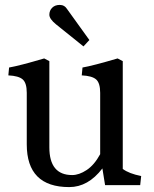

<svg xmlns="http://www.w3.org/2000/svg" viewBox="-20 -754 628 782"><path d="M89 -166V-376Q89 -416 72.5 -430.5Q56 -445 14 -447L17 -479Q58 -486 160 -516L181 -505V-154Q181 -41 274 -41Q302 -41 333 -61.5Q364 -82 388 -126V-376Q388 -416 371.5 -430.5Q355 -445 313 -447L316 -479Q357 -486 459 -516L480 -505V-66Q505 -47 555 -37L551 0H408L397 -68Q339 8 262 8Q89 8 89 -166ZM208 -655Q181 -677 181 -694Q181 -711 192.5 -722.5Q204 -734 223.5 -734Q243 -734 254 -716L344 -591L320 -565Z"/></svg>

Font: Cambo
Style: Regular
Weight: 400
Designer: Carolina Giovagnoli, Andres Torresi
Foundry: Carolina Giovagnoli, Andres Torresi
Version: Version 2.001